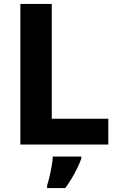

<svg xmlns="http://www.w3.org/2000/svg" viewBox="-20 -734 603 975"><path d="M83.5 0V-714H242.9V-131.2H530V0ZM393 71.3Q384.3 95.4 372.1 120.2Q359.9 145 345.1 170.3Q330.3 195.6 311.6 221H219.2V207.7Q225.8 188 231.9 161.1Q238.1 134.3 242.7 107.5Q247.4 80.7 248 61H393Z"/></svg>

Font: Noto Sans Oriya
Style: Regular
Weight: 400
Designer: Amélie Bonet and Sol Matas
Foundry: Google LLC
Version: Version 2.006